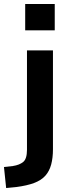

<svg xmlns="http://www.w3.org/2000/svg" viewBox="-61 -755 358 968"><path d="M66 -602V-735H215V-602ZM-30 193 -41 87 4 82Q37 77 56 61.5Q75 46 75 0V-501H206V-3Q206 41 197 74.5Q188 108 167.5 131Q147 154 111 167.5Q75 181 21 188Z"/></svg>

Font: Nunito Sans 7pt SemiCondensed
Style: Bold
Weight: 700
Width: 4
Designer: Vernon Adams
Foundry: Vernon Adams
Version: Version 3.101;gftools[0.9.27]